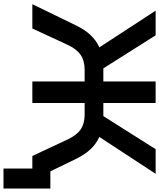

<svg xmlns="http://www.w3.org/2000/svg" viewBox="74 -819 910 1098"><g transform="rotate(90 529.0 -270.0)"><path d="M4 0 126 -251Q173 -349 251 -383L41 -705H182L371 -406H446V-705H569V-406H644L833 -705H974L763 -383Q803 -365 833.5 -332.5Q864 -300 888 -251L960 -103H1058V165H944V0H872L777 -203Q752 -255 719 -277Q686 -299 636 -299H569V0H446V-299H379Q328 -299 294.5 -276.5Q261 -254 237 -203L143 0Z"/></g></svg>

Font: Nunito Sans
Style: Bold
Weight: 700
Designer: Vernon Adams
Foundry: Vernon Adams
Version: Version 3.101; ttfautohint (v1.8.4.7-5d5b);gftools[0.9.27]